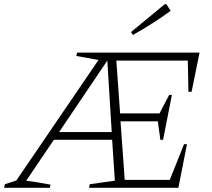

<svg xmlns="http://www.w3.org/2000/svg" viewBox="-45 -896 1011 916"><path d="M-25 0 -22 -17 33 -35 425 -610 319 -629 323 -645H907L869 -458H854L851 -607H510L528 -355H716L762 -443H775L733 -229H720L708 -317H530L550 -38H765L833 -208H847L806 0H380L383 -17L503 -34L490 -229H212L80 -34Q109 -30 137.5 -25.5Q166 -21 196 -15L193 0ZM237 -266H488L467 -607ZM589 -729 580 -743 741 -876H749L769 -844Q726 -813 681.5 -784.5Q637 -756 589 -729Z"/></svg>

Font: Piazzolla ExtraLight
Style: Italic
Weight: 200
Italic angle: -11.3°
Designer: Juan Pablo del Peral
Foundry: Huerta Tipografica
Version: Version 1.330